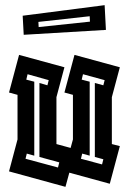

<svg xmlns="http://www.w3.org/2000/svg" viewBox="-20 -713 500 745"><path d="M15 -48 48 -172V-345L15 -354L54 -500L230 -452L199 -336V-154L254 -139L263 -172V-345L230 -354L269 -500L445 -452L414 -336V-154L445 -146L406 0L249 -43L234 12ZM133 -391 164 -382 169 -402 87 -425 82 -404 113 -396V-109L84 -117L79 -97L205 -63L210 -83L133 -104ZM348 -391 381 -382 386 -402 302 -425 297 -404 328 -396V-109L299 -117L294 -97L376 -75L381 -95L348 -104ZM72 -578 68 -652 386 -693 391 -597ZM329 -629 328 -650 129 -628 130 -608Z"/></svg>

Font: Blaka Hollow
Style: Regular
Weight: 400
Designer: Mohamed Gaber
Foundry: Kief Type Foundry
Version: Version 1.003; ttfautohint (v1.8.4.7-5d5b)